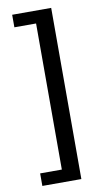

<svg xmlns="http://www.w3.org/2000/svg" viewBox="-95 -753 515 950"><g transform="rotate(-10 162.0 -278.0)"><path d="M147 -645V89H38V152H234V-708H38V-645Z"/></g></svg>

Font: DAIFUKU Sans Semibold
Style: Regular
Weight: 600
Designer: Original font ‘Source Sans 3’ : Paul D. Hunt
Foundry: Daifuku
Version: Version 1.000